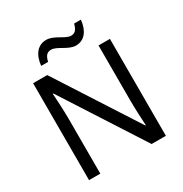

<svg xmlns="http://www.w3.org/2000/svg" viewBox="-205 -1069 1169 1225"><g transform="rotate(-30 380.0 -456.5)"><path d="M197 -784H248C257 -823 271 -842 303 -842C347 -842 399 -785 455 -785C518 -785 556 -835 564 -913H514C504 -874 490 -855 459 -855C417 -855 366 -912 307 -912C244 -912 205 -863 197 -784ZM663 0V-714H579V-311C579 -246 584 -155 586 -123H582L201 -714H97V0H180V-399C180 -472 175 -546 172 -593H176L558 0Z"/></g></svg>

Font: Noto Sans Osage
Style: Regular
Weight: 400
Designer: Monotype Design Team
Foundry: Monotype Imaging Inc.
Version: Version 2.002